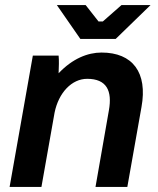

<svg xmlns="http://www.w3.org/2000/svg" viewBox="-20 -740 625 760"><path d="M18 0H144L196 -294C212 -373 264 -428 325 -428C402 -428 425 -381 411 -303L358 0H484L540 -316C565 -453 505 -532 382 -532C327 -532 267 -508 212 -450C213 -475 214 -501 212 -520H110ZM298 -586H438L576 -720H461L387 -655H370L319 -720H205Z"/></svg>

Font: Fixel Text 20240404 SemiBold
Style: Italic
Weight: 600
Width: 4
Italic angle: -10°
Designer: AlfaBravo + MacPaw
Foundry: Kyrylo Tkachov, Marchela Mozhyna, Serhii Makarenko, Maria Weinstein, Zakhar Kryvoshyya
Version: Version 1.211;Glyphs 3.2 (3225)